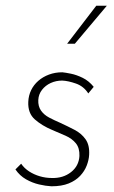

<svg xmlns="http://www.w3.org/2000/svg" viewBox="-20 -644 398 672"><path d="M160 8Q140 7 116.5 1.5Q93 -4 71 -16.5Q49 -29 34 -51L54 -71Q65 -55 82 -44Q99 -33 119.5 -27Q140 -21 162 -21Q201 -20 228.5 -41.5Q256 -63 258 -98Q259 -126 245.5 -142.5Q232 -159 209.5 -169Q187 -179 163 -189Q127 -204 102 -226Q77 -248 79 -288Q80 -310 89 -328.5Q98 -347 114 -361Q130 -375 151.5 -383Q173 -391 198 -391Q209 -390 228.5 -386Q248 -382 269.5 -371.5Q291 -361 308 -340L289 -317Q273 -342 246 -351.5Q219 -361 198 -362Q176 -362 157.5 -353.5Q139 -345 127 -329.5Q115 -314 114 -294Q113 -272 123.5 -257Q134 -242 152 -232.5Q170 -223 191 -214Q217 -202 241 -189.5Q265 -177 279.5 -156.5Q294 -136 292 -102Q291 -84 283.5 -64.5Q276 -45 260.5 -28.5Q245 -12 220.5 -2Q196 8 160 8ZM354 -624 242 -491H215L317 -624Z"/></svg>

Font: Josefin Sans Thin ExtraLight
Style: Italic
Weight: 250
Italic angle: -7°
Version: Version 2.000